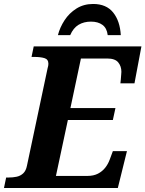

<svg xmlns="http://www.w3.org/2000/svg" viewBox="-43 -948 733 968"><path d="M-23 0 -12 -53H0.6Q22.1 -53 41 -57Q60 -61 74 -74Q88 -87 93 -113L197 -604Q199 -609 200 -616Q201 -623 201 -626.5Q201 -649 181 -655Q161 -661 129 -661H116L127 -714H670L635 -528H564Q565 -533 566 -546Q567 -559 568 -571.5Q569 -584 569 -586Q569 -614 553 -633.5Q537 -653 498 -653H365L312 -403H539L526 -343H299.2L239 -61H397Q429 -61 451 -72.5Q473 -84 487.5 -102.5Q502 -121 510 -143L526 -186H597L551 0ZM249 -771Q259 -810 282.5 -846Q306 -882 342.5 -905Q379 -928 426.6 -928Q493 -928 527.5 -885Q562 -842 566 -771H500Q496 -806 473.7 -822.5Q451.4 -839 415.6 -839Q379.8 -839 353.1 -823Q326.5 -807 311 -771Z"/></svg>

Font: Noto Serif
Style: Italic
Weight: 400
Italic angle: -12°
Designer: Monotype Design Team
Foundry: Monotype Imaging Inc.
Version: Version 2.013